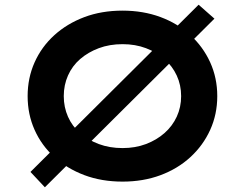

<svg xmlns="http://www.w3.org/2000/svg" viewBox="-20 -759 1037 813"><path d="M170 34 109 -31 821 -739 888 -680ZM499 10Q410 10 337 -17.5Q264 -45 210 -94Q156 -143 126.5 -209Q97 -275 97 -352Q97 -429 126.5 -495Q156 -561 210 -610Q264 -659 337 -686.5Q410 -714 499 -714Q586 -714 659 -687Q732 -660 786 -610.5Q840 -561 870 -495Q900 -429 900 -352Q900 -275 870 -209Q840 -143 786 -93.5Q732 -44 659 -17Q586 10 499 10ZM499 -132Q553 -132 598 -149Q643 -166 676.5 -195.5Q710 -225 728.5 -265Q747 -305 747 -352Q747 -399 728.5 -439Q710 -479 676.5 -508.5Q643 -538 598 -555Q553 -572 499 -572Q444 -572 398.5 -555Q353 -538 319.5 -509Q286 -480 268 -439.5Q250 -399 250 -352Q250 -305 268 -264.5Q286 -224 319.5 -195Q353 -166 398.5 -149Q444 -132 499 -132Z"/></svg>

Font: Lexend Giga SemiBold
Style: Regular
Weight: 600
Designer: Bonnie Shaver-Troup, Thomas Jockin
Foundry: Lexend
Version: Version 1.007